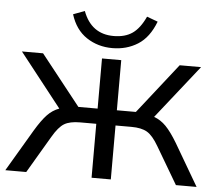

<svg xmlns="http://www.w3.org/2000/svg" viewBox="-50 -750 909 805"><g transform="rotate(5 404.0 -347.0)"><path d="M1 0 105 -176Q132 -221 154 -244Q176 -267 204 -277L27 -502H116L283 -291H364V-502H445V-291H525L691 -502H781L603 -277Q631 -267 653.5 -244Q676 -221 703 -176L806 0H719L627 -156Q602 -199 578 -213Q554 -227 512 -227H445V0H364V-227H296Q253 -227 229.5 -213Q206 -199 181 -156L89 0ZM403 -549Q342 -549 294.5 -580.5Q247 -612 227 -676L275 -694Q310 -600 404 -600Q452 -600 483 -621.5Q514 -643 537 -693L583 -676Q557 -608 510 -578.5Q463 -549 403 -549Z"/></g></svg>

Font: Mulish
Style: Regular
Weight: 400
Designer: Vernon Adams
Foundry: Vernon Adams
Version: Version 3.603; ttfautohint (v1.8.3)